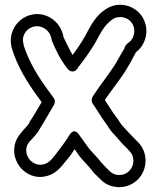

<svg xmlns="http://www.w3.org/2000/svg" viewBox="-20 -643 649 793"><path d="M531 21C531 54 505 80 473 80C456 80 443 74 432 63L420 51C411 42 403 33 399 29C380 3 356 -17 343 -36C334 -49 317 -72 307 -86C307 -86 288 -120 266 -84C248 -54 229 -31 208 -3C190 20 177 34 153 37C104 43 68 -17 101 -57C111 -69 132 -87 145 -112C165 -143 184 -179 203 -210C208 -219 208 -230 202 -238C156 -300 113 -360 85 -435L79 -452C73 -475 73 -488 82 -505C95 -529 129 -545 161 -527C179 -517 190 -502 194 -476C194 -474 196 -471 197 -469L201 -459C213 -432 228 -401 247 -375L259 -359C265 -351 281 -340 297 -356C300 -359 302 -363 303 -365C332 -403 350 -427 375 -469C397 -509 409 -537 443 -562C470 -582 508 -572 524 -549C544 -521 533 -483 514 -469C494 -455 496 -448 494 -443C479 -420 464 -389 451 -370C426 -332 395 -293 368 -252C361 -242 354 -228 363 -215C380 -191 399 -157 419 -131C431 -113 437 -102 453 -86C471 -67 482 -51 503 -32L514 -20C525 -9 531 4 531 21ZM581 21C581 -8 571 -35 550 -56L538 -68C521 -85 510 -97 489 -120C475 -134 475 -141 459 -161C444 -180 430 -205 413 -230C438 -267 467 -303 493 -342C511 -370 529 -403 542 -428C585 -460 601 -527 564 -579C532 -623 465 -640 414 -603C375 -578 355 -538 331 -493C313 -462 300 -443 280 -416C267 -437 255 -464 243 -488C236 -524 218 -553 186 -571C99 -619 -2 -536 31 -437L37 -419C65 -343 109 -279 152 -221C135 -193 118 -162 102 -139C102 -138 101 -137 101 -136C95 -123 77 -109 62 -88C1 -11 67 98 158 87C202 82 227 54 247 28C261 12 275 -5 288 -27C293 -20 298 -13 301 -8C319 18 346 42 359 60C365 69 373 76 384 87L396 99C417 120 444 130 473 130C533 130 581 81 581 21Z"/></svg>

Font: Blanket
Style: BlkOutline
Weight: 900
Foundry: Cannot Into Space Fonts
Version: Version 0.9